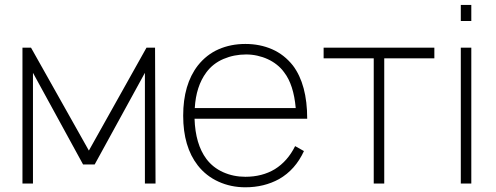

<svg xmlns="http://www.w3.org/2000/svg" viewBox="-20 -760 2055 795"><path d="M622 -562.5 624 0H580V-458.5L372 -79H324L116.5 -458.5V0H73V-562.5H108.5L348 -136.5L586.5 -562.5Z M1202 -155 1238.5 -134.5Q1203 -57 1135.5 -18.5Q1073.5 15.5 996 15.5Q936 15.5 884.8 -7.8Q833.5 -31 799 -75Q738.5 -152.5 738.5 -281Q738.5 -410 799 -488.5Q835 -534 885.2 -556Q935.5 -578 996 -578Q1056.5 -578 1106.8 -556Q1157 -534 1193 -488.5Q1252 -410 1252 -268.5H785.5Q789 -163 834.5 -102Q861.5 -66 904 -47Q946.5 -28 996 -28Q1065.5 -28 1118 -59.5Q1171 -92.5 1202 -155ZM786.5 -312.5H1204.5Q1196 -409.5 1156.5 -460.5Q1143.5 -478.5 1126 -492.2Q1108.5 -506 1088.2 -515.2Q1068 -524.5 1045.2 -529.5Q1022.5 -534.5 999 -534.5Q949 -534.5 905.2 -515.8Q861.5 -497 834.5 -460.5Q791.5 -402.5 786.5 -312.5Z M1778.5 -518.5H1571V0H1527.5V-518.5H1320V-562.5H1778.5Z M1931.5 -739.5V-673H1888V-739.5ZM1931.5 -562.5V0H1888V-562.5Z"/></svg>

Font: Russisch Sans ExtraLight
Style: Regular
Weight: 200
Width: 4
Designer: Michael Sharanda (font) & Cristiano Sobral (main changes)
Foundry: Michael Sharanda
Version: Version 2.00;September 8, 2020;FontCreator 13.0.0.2681 64-bi